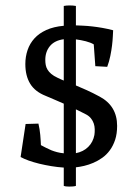

<svg xmlns="http://www.w3.org/2000/svg" viewBox="-20 -606 502 710"><path d="M74.7 -147.5 122.1 -148.9Q124.5 -139.2 126.2 -128.4Q127.9 -117.7 128.9 -106.9Q129.9 -96.2 130.4 -86.4Q130.9 -76.7 131.3 -69.3Q141.6 -64 150.9 -59.1Q160.2 -54.2 169.9 -50.3Q179.7 -46.4 190.7 -43.5Q201.7 -40.5 215.8 -39.1V-222.7Q197.3 -231 179.4 -238.5Q161.6 -246.1 148.9 -251.5Q109.4 -267.1 91.6 -296.4Q73.7 -325.7 73.7 -369.1Q73.7 -396.5 82 -420.9Q90.3 -445.3 107.4 -464.1Q124.5 -482.9 151.4 -495.1Q178.2 -507.3 215.8 -510.7V-584Q220.2 -585 225.8 -585.4Q231.4 -585.9 237.8 -585.9Q244.1 -585.9 250 -585.4Q255.9 -585 260.7 -584V-512.2Q272.5 -511.7 287.8 -511Q303.2 -510.3 321 -508.3Q338.9 -506.3 358.4 -502.9Q377.9 -499.5 398.4 -494.1Q397.9 -485.8 397.2 -470.9Q396.5 -456.1 394.3 -437.7Q392.1 -419.4 387.9 -398.9Q383.8 -378.4 376.5 -358.9L332.5 -361.3L326.7 -441.9Q315.4 -448.7 297.4 -453.4Q279.3 -458 260.7 -460.4V-290Q279.3 -282.2 301 -272.5Q322.8 -262.7 348.1 -249Q413.1 -214.4 413.1 -140.6Q413.1 -111.3 405.8 -89.1Q398.4 -66.9 386.2 -50.3Q374 -33.7 358.2 -22.5Q342.3 -11.2 325.2 -3.9Q308.1 3.4 291.5 7.3Q274.9 11.2 260.7 12.7V81.5Q255.9 83 249 83.5Q242.2 84 235.6 84Q229 84 223.4 83.3Q217.8 82.5 215.8 81.5V13.7Q192.9 12.2 169.4 8.3Q146 4.4 125 -0.7Q104 -5.9 86.2 -12.2Q68.4 -18.6 56.2 -25.4ZM192.9 -318.4Q198.2 -315.9 203.9 -313.2Q209.5 -310.5 215.8 -308.1V-460.9Q182.1 -456.5 164.8 -435.8Q147.5 -415 147.5 -384.3Q147.5 -374.5 149.2 -365.5Q150.9 -356.4 155.8 -348.4Q160.6 -340.3 169.4 -332.8Q178.2 -325.2 192.9 -318.4ZM260.7 -39.6Q288.1 -44.9 306.2 -62.7Q324.2 -80.6 329.1 -106.9Q330.6 -117.2 330.3 -128.2Q330.1 -139.2 326.7 -149.4Q323.2 -159.7 316.4 -168.2Q309.6 -176.8 298.8 -182.6Q291 -186.5 281.5 -191.4Q272 -196.3 260.7 -201.7Z"/></svg>

Font: Fjord
Style: One
Weight: 400
Designer: Viktoriya Grabowska
Foundry: Viktoriya Grabowska
Version: Version 1.002